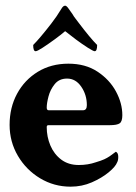

<svg xmlns="http://www.w3.org/2000/svg" viewBox="-20 -666 490 692"><path d="M234.4 6.8Q174.8 6.8 124.5 -23.4Q74.2 -53.7 44.4 -104.5Q14.6 -155.3 14.6 -215.8Q14.6 -278.3 41.5 -328.1Q68.4 -377.9 116.2 -407.2Q164.1 -436.5 226.6 -436.5Q288.1 -436.5 331.5 -407.7Q375 -378.9 397.9 -336.4Q420.9 -293.9 420.9 -251Q420.9 -228.5 411.6 -221.7Q402.3 -214.8 375 -214.8H154.3Q148.4 -214.8 148.4 -208Q148.4 -172.9 161.6 -141.6Q174.8 -110.4 200.7 -90.8Q226.6 -71.3 263.7 -71.3Q296.9 -71.3 325.2 -81.1Q344.7 -86.9 355.5 -91.8Q366.2 -96.7 375.5 -103Q384.8 -109.4 397.5 -119.1Q406.2 -115.2 406.2 -100.6Q406.2 -87.9 402.3 -81.1Q396.5 -65.4 371.6 -44.9Q346.7 -24.4 311 -8.8Q275.4 6.8 234.4 6.8ZM155.3 -268.6H279.3Q293 -268.6 293 -287.1Q293 -324.2 272.9 -353.5Q252.9 -382.8 221.7 -382.8Q193.4 -382.8 177.2 -362.8Q161.1 -342.8 154.8 -318.4Q148.4 -293.9 148.4 -278.3Q148.4 -268.6 155.3 -268.6ZM108.4 -481.4Q99.6 -481.4 99.6 -503.9Q123 -527.3 164.1 -580.1Q184.6 -606.4 202.1 -635.7Q208 -645.5 214.8 -645.5Q219.7 -645.5 226.6 -635.7L241.2 -615.2Q246.1 -606.4 252 -599.1Q257.8 -591.8 262.7 -585Q284.2 -556.6 300.8 -536.6Q317.4 -516.6 330.1 -503.9Q330.1 -481.4 321.3 -481.4Q316.4 -481.4 296.4 -494.1Q276.4 -506.8 253.4 -523.9Q230.5 -541 214.8 -553.7Q200.2 -541 176.8 -523.9Q153.3 -506.8 133.8 -494.1Q114.3 -481.4 108.4 -481.4Z"/></svg>

Font: Crimson Text Bold
Style: Bold
Weight: 700
Designer: Sebastian Kosch
Foundry: Sebastian Kosch
Version: Version 1.10 July 1, 2025